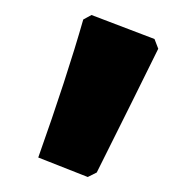

<svg xmlns="http://www.w3.org/2000/svg" viewBox="-20 -760 260 256"><path d="M91 -734 102 -740 186 -708 191 -695Q162 -636 109 -530L97 -524L31 -550Q69 -657 91 -734Z"/></svg>

Font: Alegreya Sans SC
Style: Bold
Weight: 700
Designer: Juan Pablo del Peral
Foundry: Huerta Tipografica
Version: Version 2.007